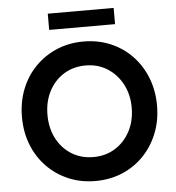

<svg xmlns="http://www.w3.org/2000/svg" viewBox="-59 -925 908 990"><g transform="rotate(-5 395.5 -430.5)"><path d="M396 10Q320 10 256.5 -17Q193 -44 145.5 -92.5Q98 -141 72 -207Q46 -273 46 -351Q46 -429 72 -495Q98 -561 145.5 -609.5Q193 -658 256.5 -685Q320 -712 396 -712Q471 -712 535 -685Q599 -658 646 -609Q693 -560 719 -494Q745 -428 745 -351Q745 -273 719 -207.5Q693 -142 646 -93Q599 -44 535 -17Q471 10 396 10ZM396 -114Q459 -114 508 -144.5Q557 -175 585.5 -228.5Q614 -282 614 -351Q614 -419 585.5 -472.5Q557 -526 508 -557Q459 -588 396 -588Q332 -588 283 -557.5Q234 -527 206 -473.5Q178 -420 178 -351Q178 -282 206 -228.5Q234 -175 283 -144.5Q332 -114 396 -114ZM225 -787V-871H566V-787Z"/></g></svg>

Font: Readex Pro Medium
Style: Regular
Weight: 500
Designer: Bonnie Shaver-Troup, Thomas Jockin
Foundry: Lexend
Version: Version 1.204; ttfautohint (v1.8.4.7-5d5b)